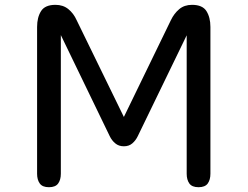

<svg xmlns="http://www.w3.org/2000/svg" viewBox="-20 -783 1040 806"><path d="M185.5 2.9Q158.2 2.9 147 -12.7Q135.7 -28.3 135.7 -53.7V-669.9Q135.7 -710 152.3 -736.3Q168.9 -762.7 212.9 -762.7Q245.1 -762.7 267.1 -744.6Q289.1 -726.6 301.8 -698.2L500 -292L697.3 -698.2Q710.9 -726.6 732.4 -744.6Q753.9 -762.7 786.1 -762.7Q830.1 -762.7 846.7 -736.3Q863.3 -710 863.3 -669.9V-53.7Q863.3 -28.3 852.1 -12.7Q840.8 2.9 813.5 2.9Q786.1 2.9 774.9 -12.7Q763.7 -28.3 763.7 -53.7V-634.8L558.6 -211.9Q549.8 -193.4 535.6 -181.2Q521.5 -168.9 500 -168.9Q478.5 -168.9 463.9 -181.2Q449.2 -193.4 440.4 -211.9L235.4 -635.7V-53.7Q235.4 -28.3 224.1 -12.7Q212.9 2.9 185.5 2.9Z"/></svg>

Font: Kosugi Maru
Style: Regular
Weight: 400
Designer: MOTOYA
Version: Version 4.002